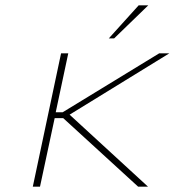

<svg xmlns="http://www.w3.org/2000/svg" viewBox="-20 -700 655 720"><path d="M209 -500 103 0H130L185 -257H217L498 0H535L241 -270L615 -500H577L215 -279H189L236 -500ZM388 -556H408L536 -680H500Z"/></svg>

Font: LT Wave Mono Thin
Style: Italic
Weight: 100
Designer: Daniel Lyons
Version: Version 2.5 (Glyphs App)